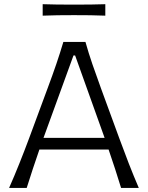

<svg xmlns="http://www.w3.org/2000/svg" viewBox="-20 -918 723 938"><path d="M24.5 0Q50 -57.5 75.2 -120.8Q100.5 -184 122 -242L212.5 -486.5Q237 -552 255.2 -605.5Q273.5 -659 289.5 -713H397.5Q413 -658 431.2 -605Q449.5 -552 473.5 -486L563.5 -240.5Q585 -181.5 609.2 -119.2Q633.5 -57 658 0H571.5Q557.5 -45.5 542 -93.5Q526.5 -141.5 510.5 -187.5H172.5Q156.5 -141 140.5 -93.2Q124.5 -45.5 110.5 0ZM199.5 -263.5Q196 -254 192.5 -244.5H491Q488 -252 485.5 -260L347 -647H339ZM188.5 -841.5V-897.5Q223 -896 261.2 -895.8Q299.5 -895.5 341.5 -895.5Q383.5 -895.5 421.8 -895.8Q460 -896 494.5 -897.5V-841.5Q460 -843 421.8 -843.5Q383.5 -844 341.5 -844Q299.5 -844 261.2 -843.5Q223 -843 188.5 -841.5Z"/></svg>

Font: Commissioner Flair Light
Style: Regular
Weight: 300
Designer: Kostas Bartsokas
Foundry: Kostas Bartsokas
Version: Version 1.000; ttfautohint (v1.8.3)